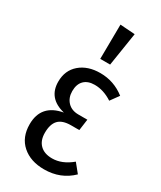

<svg xmlns="http://www.w3.org/2000/svg" viewBox="-203 -863 792 945"><g transform="rotate(30 193.5 -390.5)"><path d="M188 -793 272 -787.1 242.2 -597.2H186ZM222.2 -537.1Q299.8 -537.1 361.8 -488.8L327.1 -440.9Q277.8 -473.1 227.1 -473.1Q188.5 -473.1 167.2 -451.9Q146 -430.7 146 -391.1Q146 -353.5 168.7 -329.8Q191.4 -306.2 230 -306.2H280.8L272 -242.2H225.1Q176.3 -242.2 154.1 -218.8Q131.8 -195.3 131.8 -146Q131.8 -102.5 156.2 -78.4Q180.7 -54.2 225.1 -54.2Q281.2 -54.2 335 -99.1L375 -49.8Q311.5 12.2 217.8 12.2Q140.6 12.2 93.3 -29.5Q45.9 -71.3 45.9 -145Q45.9 -257.8 163.1 -278.8Q63 -303.2 63 -397Q63 -461.4 107.2 -499.3Q151.4 -537.1 222.2 -537.1Z"/></g></svg>

Font: Fira Sans Compressed Book
Style: Regular
Weight: 350
Width: 1
Designer: Carrois Corporate & Edenspiekermann AG
Foundry: Carrois Corporate GbR & Edenspiekermann AG
Version: Version 4.203;PS 004.203;hotconv 1.0.88;makeotf.lib2.5.64775